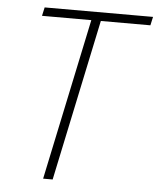

<svg xmlns="http://www.w3.org/2000/svg" viewBox="-52 -759 661 803"><g transform="rotate(5 279.0 -357.0)"><path d="M159 0 302 -678H95L103 -714H558L550 -678H342L199 0Z"/></g></svg>

Font: Noto Sans Disp ExtLt
Style: Italic
Weight: 200
Italic angle: -12°
Designer: Monotype Design Team
Foundry: Monotype Imaging Inc.
Version: Version 2.000;GOOG;noto-source:20170915:90ef993387c0